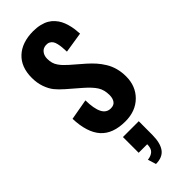

<svg xmlns="http://www.w3.org/2000/svg" viewBox="-366 -856 1235 1235"><g transform="rotate(-45 252.0 -238.5)"><path d="M215.3 343.3 197.8 287.1Q229.5 283.7 247.3 267.1Q265.1 250.5 265.1 213.4H187.5V70.3H331.5L331.1 195.8Q330.6 268.1 303.5 305.4Q276.4 342.8 215.3 343.3ZM270 10.7Q157.2 10.7 101.6 -51.3Q45.9 -113.3 41 -241.7L183.6 -267.1Q184.6 -191.4 203.9 -153.1Q223.1 -114.7 263.2 -114.7Q292 -114.7 304.9 -133.3Q317.9 -151.9 317.9 -181.2Q317.9 -229 297.1 -261.5Q276.4 -293.9 230.5 -334L143.6 -409.2Q110.4 -438 90.1 -463.1Q69.8 -488.3 55.9 -527.1Q42 -565.9 42 -613.3Q42 -711.4 100.1 -765.4Q158.2 -819.3 259.8 -819.8Q293.9 -819.8 322.3 -813Q350.6 -806.2 370.8 -794.4Q391.1 -782.7 406.7 -765.1Q422.4 -747.6 432.1 -728.8Q441.9 -710 448.7 -686.3Q455.6 -662.6 458.5 -641.4Q461.4 -620.1 462.9 -595.2L321.3 -572.8Q320.3 -597.7 318.8 -614.3Q317.4 -630.9 313.2 -648.7Q309.1 -666.5 302.2 -676.5Q295.4 -686.5 283.7 -692.9Q272 -699.2 255.9 -698.2Q228.5 -696.8 213.6 -677.2Q198.7 -657.7 198.7 -629.9Q198.7 -607.9 203.9 -590.1Q209 -572.3 220.7 -556.2Q232.4 -540 241.9 -530.3Q251.5 -520.5 269.5 -503.9L355 -429.7Q382.3 -405.3 402.6 -382.3Q422.9 -359.4 440.9 -330.1Q459 -300.8 468.5 -265.6Q478 -230.5 478 -190.9Q478 -102.5 420.7 -45.9Q363.3 10.7 270 10.7Z"/></g></svg>

Font: Oswald
Style: DemiBold
Weight: 600
Designer: Vernon Adams
Foundry: Vernon Adams
Version: 3.0; ttfautohint (v0.95) -l 8 -r 50 -G 200 -x 0 -w "G" -W -c